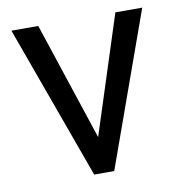

<svg xmlns="http://www.w3.org/2000/svg" viewBox="-65 -589 615 650"><g transform="rotate(-10 242.0 -264.0)"><path d="M242.7 -122.6 373.5 -528.3H465.8L276.4 0H207.5L16.1 -528.3H108.4Z"/></g></svg>

Font: RobotoInd
Style: Regular
Weight: 400
Designer: Google
Version: Version 2.001101; 2014